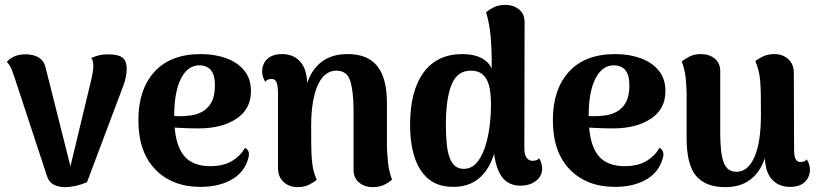

<svg xmlns="http://www.w3.org/2000/svg" viewBox="-20 -753 3357 788"><path d="M245 15Q221 15 201 5Q181 -5 173 -30L40 -434Q36 -446 28.5 -466Q21 -486 8 -499Q17 -510 35.5 -520Q54 -530 86 -530Q118 -530 139.5 -516.5Q161 -503 167 -476L277 -39L262 -41L357 -436Q359 -448 361 -459Q363 -470 363 -482Q363 -494 361 -502Q359 -510 354 -515Q368 -521 384 -525.5Q400 -530 425 -530Q465 -530 482.5 -516.5Q500 -503 500 -472Q500 -459 497 -440Q494 -421 486 -401L337 -5Q289 15 245 15Z M803 14Q687 14 617.5 -57.5Q548 -129 548 -260Q548 -386 614 -458.5Q680 -531 804 -531Q862 -531 908.5 -514Q955 -497 982.5 -463.5Q1010 -430 1010 -379Q1010 -305 950 -265.5Q890 -226 795 -226Q755 -226 709.5 -228.5Q664 -231 611 -244L615 -285Q636 -283 658.5 -280Q681 -277 714 -276Q736 -276 761.5 -279Q787 -282 810 -294.5Q833 -307 847.5 -332.5Q862 -358 862 -402Q862 -436 853 -453.5Q844 -471 829.5 -478Q815 -485 799 -485Q750 -485 722.5 -430Q695 -375 695 -278Q695 -201 712 -155.5Q729 -110 762 -90.5Q795 -71 842 -71Q898 -71 933.5 -93Q969 -115 985 -146Q996 -142 1000.5 -129Q1005 -116 994 -88Q975 -39 924.5 -12.5Q874 14 803 14Z M1202 15Q1167 15 1144 -6Q1121 -27 1121 -63V-376Q1120 -405 1114 -417Q1108 -429 1095 -429Q1090 -429 1082 -427Q1074 -425 1069 -417Q1056 -437 1056 -460Q1056 -491 1077 -511Q1098 -531 1138 -531Q1185 -531 1213 -499Q1241 -467 1241 -401V-371L1224 -340Q1232 -400 1253.5 -442.5Q1275 -485 1313 -508Q1351 -531 1407 -531Q1490 -531 1529 -481Q1568 -431 1568 -331V-146Q1569 -124 1572.5 -86.5Q1576 -49 1589 -16Q1575 -3 1555.5 6Q1536 15 1510 15Q1476 15 1453.5 -4Q1431 -23 1431 -56V-309Q1430 -382 1417 -422.5Q1404 -463 1360 -463Q1337 -463 1318 -449Q1299 -435 1285.5 -406.5Q1272 -378 1264.5 -335Q1257 -292 1257 -235Q1257 -186 1257.5 -153Q1258 -120 1260 -96.5Q1262 -73 1266.5 -54Q1271 -35 1280 -15Q1271 -7 1250.5 4Q1230 15 1202 15Z M1841 14Q1793 14 1759.5 -4.5Q1726 -23 1704.5 -57.5Q1683 -92 1673 -138.5Q1663 -185 1663 -240Q1663 -380 1718.5 -455.5Q1774 -531 1877 -531Q1923 -531 1953.5 -516Q1984 -501 1998 -472V-513Q1998 -548 1994 -600Q1990 -652 1975 -703Q1984 -711 2004.5 -722Q2025 -733 2054 -733Q2087 -733 2110 -714.5Q2133 -696 2133 -662L2132 -145Q2132 -119 2141 -106Q2150 -93 2166 -93Q2171 -93 2179.5 -95Q2188 -97 2192 -104Q2199 -94 2202 -82Q2205 -70 2205 -61Q2205 -30 2179.5 -10.5Q2154 9 2116 9Q2058 9 2031.5 -40.5Q2005 -90 2005 -174V-220L2026 -209Q2019 -152 2004 -110Q1989 -68 1965.5 -40.5Q1942 -13 1911 0.5Q1880 14 1841 14ZM1883 -60Q1913 -60 1934 -82.5Q1955 -105 1968.5 -143Q1982 -181 1988.5 -228Q1995 -275 1995 -324Q1995 -351 1992 -376Q1989 -401 1980.5 -420.5Q1972 -440 1955.5 -451.5Q1939 -463 1912 -463Q1856 -463 1833 -405Q1810 -347 1810 -243Q1810 -197 1813.5 -162.5Q1817 -128 1825.5 -105.5Q1834 -83 1848 -71.5Q1862 -60 1883 -60Z M2504 14Q2388 14 2318.5 -57.5Q2249 -129 2249 -260Q2249 -386 2315 -458.5Q2381 -531 2505 -531Q2563 -531 2609.5 -514Q2656 -497 2683.5 -463.5Q2711 -430 2711 -379Q2711 -305 2651 -265.5Q2591 -226 2496 -226Q2456 -226 2410.5 -228.5Q2365 -231 2312 -244L2316 -285Q2337 -283 2359.5 -280Q2382 -277 2415 -276Q2437 -276 2462.5 -279Q2488 -282 2511 -294.5Q2534 -307 2548.5 -332.5Q2563 -358 2563 -402Q2563 -436 2554 -453.5Q2545 -471 2530.5 -478Q2516 -485 2500 -485Q2451 -485 2423.5 -430Q2396 -375 2396 -278Q2396 -201 2413 -155.5Q2430 -110 2463 -90.5Q2496 -71 2543 -71Q2599 -71 2634.5 -93Q2670 -115 2686 -146Q2697 -142 2701.5 -129Q2706 -116 2695 -88Q2676 -39 2625.5 -12.5Q2575 14 2504 14Z M3159 -531Q3192 -531 3215 -510.5Q3238 -490 3238 -453L3239 -140Q3239 -112 3245.5 -100Q3252 -88 3265 -88Q3270 -88 3278 -90Q3286 -92 3291 -99Q3304 -79 3304 -57Q3304 -26 3283 -6Q3262 14 3222 14Q3175 14 3147 -18Q3119 -50 3119 -115V-146L3136 -176Q3128 -116 3106.5 -73.5Q3085 -31 3048 -8Q3011 15 2956 15Q2876 15 2837 -31Q2798 -77 2798 -186V-370Q2798 -393 2794.5 -430Q2791 -467 2778 -501Q2792 -512 2811 -521.5Q2830 -531 2857 -531Q2891 -531 2913.5 -512.5Q2936 -494 2936 -460V-208Q2936 -156 2941.5 -120Q2947 -84 2961.5 -66Q2976 -48 3003 -48Q3026 -48 3044 -62.5Q3062 -77 3075.5 -106.5Q3089 -136 3096 -180Q3103 -224 3103 -282Q3103 -330 3102.5 -363Q3102 -396 3100 -419.5Q3098 -443 3093.5 -462Q3089 -481 3080 -502Q3089 -510 3109.5 -520.5Q3130 -531 3159 -531Z"/></svg>

Font: Arima Thin
Style: Regular
Weight: 100
Designer: Joana Correia and Natanael Gama
Foundry: NDISCOVER
Version: Version 1.101;gftools[0.9.23]